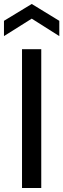

<svg xmlns="http://www.w3.org/2000/svg" viewBox="-27 -948 319 968"><path d="M84 0V-700H181V0ZM-7 -766V-843L133 -928L272 -843V-766L133 -854Z"/></svg>

Font: Envelope Sans Variable
Style: Regular
Weight: 500
Designer: Andreas Rasmussen / Norman Anderson
Foundry: mail.de GmbH
Version: Version 1.150